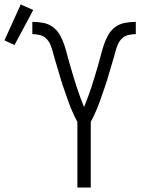

<svg xmlns="http://www.w3.org/2000/svg" viewBox="-127 -841 647 861"><path d="M220 0V-294Q212 -309 205 -324Q198 -339 191.5 -354.5Q185 -370 179.5 -386Q174 -402 168.5 -417.5Q163 -433 157.5 -449Q152 -465 147 -481Q142 -497 137.5 -513Q133 -529 128 -545Q123 -561 118.5 -577Q114 -593 109.5 -609.5Q105 -626 98.5 -641.5Q92 -657 80 -668.5Q68 -680 51 -684Q34 -688 18 -688V-743Q42 -743 66.5 -738.5Q91 -734 110.5 -719.5Q130 -705 142 -683.5Q154 -662 161.5 -639Q169 -616 175 -592.5Q181 -569 188 -545.5Q195 -522 202 -498.5Q209 -475 216.5 -452Q224 -429 232.5 -406Q241 -383 250 -361Q259 -383 267.5 -406Q276 -429 283.5 -452Q291 -475 298 -498.5Q305 -522 312 -545.5Q319 -569 325 -592.5Q331 -616 338.5 -639Q346 -662 358 -683.5Q370 -705 389.5 -719.5Q409 -734 433.5 -738.5Q458 -743 482 -743V-688Q466 -688 449 -684Q432 -680 420 -668.5Q408 -657 401.5 -641.5Q395 -626 390.5 -609.5Q386 -593 381.5 -577Q377 -561 372 -545Q367 -529 362.5 -513Q358 -497 353 -481Q348 -465 342.5 -449Q337 -433 331.5 -417.5Q326 -402 320.5 -386Q315 -370 308.5 -354.5Q302 -339 295 -324Q288 -309 280 -294V0ZM-62 -639 -107 -660 -34 -821 22 -796Z"/></svg>

Font: Iosevka Fixed SS04 Light
Style: Regular
Weight: 300
Monospace: yes
Designer: Belleve Invis
Foundry: Belleve Invis
Version: Version 32.5.0